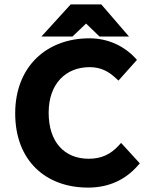

<svg xmlns="http://www.w3.org/2000/svg" viewBox="-20 -840 676 872"><path d="M380 12C475 12 550 -24 606 -88L615 -98L530 -191L519 -179C483 -140 442 -119 383 -119C274 -119 201 -193 201 -328C201 -461 280 -535 387 -535C437 -535 473 -516 506 -485L518 -474L602 -568L593 -578C550 -624 479 -666 386 -666C191 -666 49 -537 49 -325C49 -111 187 12 380 12ZM371 -733 432 -674H566L440 -820H301L168 -674H309Z"/></svg>

Font: Falling Sky
Style: Bd+
Weight: 400
Designer: Paul D. Hunt
Foundry: Adobe Systems Incorporated
Version: Version 1.02